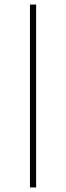

<svg xmlns="http://www.w3.org/2000/svg" viewBox="-20 -770 290 840"><path d="M111 -750V50H138V-750Z"/></svg>

Font: Clicker Script
Style: Regular
Weight: 400
Designer: Astigmatic (AOETI)
Foundry: Astigmatic (AOETI)
Version: Version 1.000